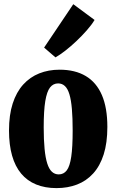

<svg xmlns="http://www.w3.org/2000/svg" viewBox="-20 -908 568 938"><path d="M24 -270.5Q24 -346.5 42 -402.2Q60 -458 93.2 -494.8Q126.5 -531.5 171.8 -549.5Q217 -567.5 271 -567.5Q347 -567.5 399 -536.5Q451 -505.5 477.8 -443.5Q504.5 -381.5 504.5 -288Q504.5 -210 486.5 -153.5Q468.5 -97 435.2 -60.5Q402 -24 356.5 -6.5Q311 11 256 11Q200 11 156.5 -6.8Q113 -24.5 83.5 -59.8Q54 -95 39 -147.8Q24 -200.5 24 -270.5ZM267 -56Q291 -56 306 -75.5Q321 -95 328 -142Q335 -189 335 -270.5Q335 -332 331.2 -375.8Q327.5 -419.5 319.2 -447Q311 -474.5 297.2 -487.5Q283.5 -500.5 264 -500.5Q240 -500.5 224.5 -480.8Q209 -461 201.2 -414Q193.5 -367 193.5 -286Q193.5 -224.5 197.8 -180.8Q202 -137 210.8 -109.5Q219.5 -82 233.5 -69Q247.5 -56 267 -56ZM250.5 -628 195.5 -675.5 338 -887.5 442 -810.5Q428 -787 404.2 -760Q380.5 -733 353 -707Q325.5 -681 298.8 -660.2Q272 -639.5 251.5 -628Z"/></svg>

Font: Merriweather 24pt SemiCondensed Black
Style: Regular
Weight: 900
Width: 4
Designer: Eben Sorkin
Foundry: Eben Sorkin
Version: Version 2.100